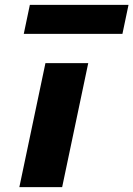

<svg xmlns="http://www.w3.org/2000/svg" viewBox="-20 -774 552 794"><path d="M103.5 -754 78.3 -634H486.3L511.5 -754ZM167.9 -513H344.9L237 0H60Z"/></svg>

Font: Hussar
Style: BdOblTwo
Weight: 700
Foundry: Cannot Into Space Fonts
Version: Version 2.00